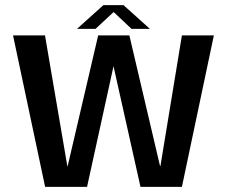

<svg xmlns="http://www.w3.org/2000/svg" viewBox="-20 -731 894 751"><path d="M156.5 0H320.5L424 -472L529.5 0H691.5L816.5 -592.5H691.5L607.5 -81.5H606L486 -592.5H364L244.5 -80.5H243.5L156 -592.5H31ZM281 -618H353.5L424.5 -684L494.5 -618H566.5L463 -711H384.5Z"/></svg>

Font: Anybody Thin Medium
Style: Regular
Weight: 500
Version: Version 1.113;gftools[0.9.25]